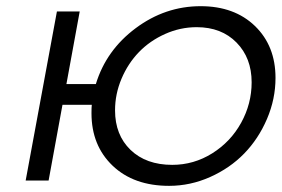

<svg xmlns="http://www.w3.org/2000/svg" viewBox="-20 -584 911 621"><path d="M352.1 -227.1Q352.1 -147.5 402.3 -99.1Q452.6 -50.8 537.1 -50.8Q606.9 -50.8 666.5 -88.1Q726.1 -125.5 760 -187Q793.9 -248.5 793.9 -317.9Q793.9 -396.5 745.1 -446.3Q696.3 -496.1 616.2 -496.1Q563 -496.1 513.9 -474.1Q464.8 -452.1 429.4 -415.5Q394 -378.9 373 -329.3Q352.1 -279.8 352.1 -227.1ZM63 0 164.1 -546.9H237.8L194.8 -312H290Q323.2 -421.4 418.7 -492.7Q514.2 -564 628.9 -564Q738.3 -564 804.7 -499.8Q871.1 -435.5 871.1 -332Q871.1 -263.7 843.5 -199.2Q815.9 -134.8 769.8 -87.4Q723.6 -40 659.7 -11.5Q595.7 17.1 526.9 17.1Q412.6 17.1 344.2 -48.1Q275.9 -113.3 275.9 -217.8Q275.9 -236.3 276.9 -245.1H182.1L137.2 0Z"/></svg>

Font: Involve
Style: Italic
Weight: 400
Italic angle: -10.5°
Designer: Stefan Peev
Foundry: Context Ltd.
Version: Version 1.001